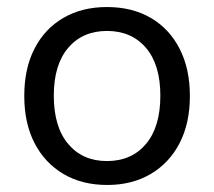

<svg xmlns="http://www.w3.org/2000/svg" viewBox="-20 -517 609 546"><path d="M285 9Q213 9 160 -22.5Q107 -54 78 -110.5Q49 -167 49 -244Q49 -322 78 -378.5Q107 -435 160 -466Q213 -497 284 -497Q356 -497 409 -466Q462 -435 491 -378Q520 -321 520 -244Q520 -167 491 -110.5Q462 -54 409 -22.5Q356 9 285 9ZM284 -59Q354 -59 395 -107.5Q436 -156 436 -245Q436 -333 395 -381Q354 -429 284 -429Q215 -429 174 -381Q133 -333 133 -245Q133 -156 174 -107.5Q215 -59 284 -59Z"/></svg>

Font: Nunito Sans 11pt
Style: Regular
Weight: 400
Version: Version 3.101;gftools[0.9.27]